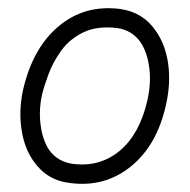

<svg xmlns="http://www.w3.org/2000/svg" viewBox="-20 -439 466 472"><path d="M153 11Q96 5 63 -42Q40 -74 33 -120Q26 -166 36 -215Q59 -319 123 -373.5Q187 -428 275 -417Q332 -409 363 -363Q387 -329 393.5 -281.5Q400 -234 388 -181Q366 -82 302 -30Q238 22 153 11ZM160 -36Q226 -28 274.5 -68.5Q323 -109 342 -191Q352 -234 347 -272.5Q342 -311 325 -336Q304 -365 268 -370Q219 -376 185 -359.5Q151 -343 130.5 -314.5Q110 -286 99 -256Q88 -226 83 -205Q75 -167 80 -130.5Q85 -94 101 -70Q122 -41 160 -36Z"/></svg>

Font: Zen Kurenaido
Style: ARC
Weight: 400
Designer: Yoshimichi Ohira
Foundry: Positype
Version: Version 1.001